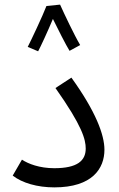

<svg xmlns="http://www.w3.org/2000/svg" viewBox="-20 -805 517 831"><path d="M181 -779C165 -737 114 -629 100 -602L145 -583C154 -599 187 -670 209 -723C230 -680 266 -609 281 -585L327 -610C302 -652 258 -745 240 -785ZM35 -45C76 -13 142 6 215 6C380 6 432 -76 432 -157C432 -221 395 -322 289 -469L220 -424C336 -260 351 -201 351 -162C351 -109 314 -77 215 -77C151 -77 102 -96 75 -114Z"/></svg>

Font: Noto Sans Arabic UI
Style: Regular
Weight: 400
Designer: Monotype Design Team, Nadine Chahine and Nizar Qandah
Foundry: Monotype Imaging Inc.
Version: Version 2.010